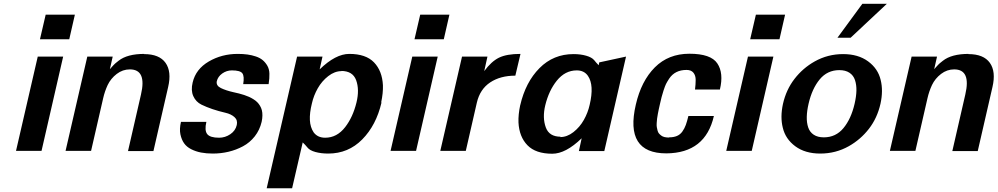

<svg xmlns="http://www.w3.org/2000/svg" viewBox="-20 -800 5289 1018"><path d="M347.2 -591.8H191.9L222.2 -722.2H377ZM200.2 0H64.9L180.2 -500H314.9Z M745.6 -514.2 743.7 -513.2Q824.7 -513.2 857.7 -466.8Q890.6 -420.4 871.6 -338.9L793.5 1H658.7L727.5 -298.8Q758.8 -432.1 668.5 -432.1Q630.4 -432.1 598.9 -408Q567.4 -383.8 550.8 -349.1Q535.2 -315.4 526.9 -278.8L462.9 0H327.6L442.9 -500H577.6L562.5 -433.1Q565.9 -437 571.8 -443.6Q577.6 -450.2 579.3 -451.9Q581.1 -453.6 584.5 -457.3Q587.9 -460.9 590.8 -463.4Q593.8 -465.8 597.9 -469.2Q602.1 -472.7 608.9 -478Q654.8 -514.2 745.6 -514.2Z M1209.5 -426.8Q1181.6 -426.8 1158.4 -410.4Q1135.3 -394 1129.4 -369.1Q1125 -345.7 1151.4 -333Q1178.7 -319.8 1218.3 -311Q1233.9 -307.6 1246.8 -304.4Q1259.8 -301.3 1274.4 -296.4Q1289.1 -291.5 1300.5 -286.4Q1312 -281.2 1323.7 -273.9Q1335.4 -266.6 1343.8 -258.3Q1352.1 -250 1358.6 -239Q1365.2 -228 1368.4 -215.6Q1371.6 -203.1 1371.3 -187.3Q1371.1 -171.4 1367.2 -153.8Q1356.9 -110.4 1330.8 -77.1Q1304.7 -43.9 1268.3 -24.4Q1231.9 -4.9 1191.7 4.6Q1151.4 14.2 1108.4 14.2Q1074.2 14.2 1046.1 8.8Q1018.1 3.4 993.9 -8.8Q969.7 -21 956.1 -40.3Q942.4 -59.6 936.5 -87.9Q930.7 -116.2 939.5 -153.8H1074.2Q1063.5 -108.4 1078.6 -89.1Q1093.8 -69.8 1141.6 -69.8Q1173.8 -69.8 1201.2 -88.4Q1228.5 -106.9 1235.4 -137.2Q1241.2 -163.1 1223.1 -179.2Q1205.1 -195.3 1175.3 -202.1Q1101.6 -219.2 1048.3 -245.1Q1018.6 -259.8 1004.9 -290.3Q991.2 -320.8 1001.5 -362.8Q1018.1 -433.6 1086.9 -473.9Q1155.8 -514.2 1240.2 -514.2Q1269 -514.2 1292.2 -511Q1315.4 -507.8 1336.9 -500.5Q1358.4 -493.2 1372.8 -481.2Q1387.2 -469.2 1397.5 -451.4Q1407.7 -433.6 1408.4 -409.7Q1409.2 -385.7 1404.3 -354H1269.5Q1276.4 -396 1264.9 -411.4Q1253.4 -426.8 1209.5 -426.8Z M2001 -256.8H2002.9Q1974.6 -135.7 1900.6 -60.8Q1826.7 14.2 1720.2 14.2Q1682.6 14.2 1652.3 5.9Q1622.1 -2.4 1609.9 -18.1Q1598.1 -32.7 1585 -44.9L1528.8 198.2H1394L1555.2 -500H1689.9L1674.8 -432.1Q1759.3 -514.2 1832 -514.2Q1919.9 -514.2 1963.1 -469.2Q2006.3 -424.3 2010.3 -348.1Q2011.7 -307.1 2001 -256.8ZM1789.1 -423.8 1791 -422.9Q1754.4 -422.9 1720.5 -396.5Q1686.5 -370.1 1664.8 -331.8Q1643.1 -293.5 1633.8 -252Q1621.1 -201.2 1623 -163.1Q1625 -125 1643.1 -98.1Q1664.1 -69.8 1704.1 -69.8Q1766.6 -69.8 1810.1 -126Q1851.1 -178.7 1870.1 -256.8Q1886.7 -324.7 1868.2 -375Q1850.1 -423.8 1789.1 -423.8Z M2333 -591.8H2177.7L2208 -722.2H2362.8ZM2186 0H2050.8L2166 -500H2300.8Z M2712.4 -398.9Q2632.8 -398.9 2578.9 -363Q2524.9 -327.1 2508.3 -255.9L2449.7 0H2314.5L2429.7 -500H2564.5L2547.4 -422.9Q2585 -474.1 2625.5 -494.1Q2666.5 -514.2 2739.7 -514.2Z M2738.3 -243.2V-242.2Q2766.6 -364.3 2840.3 -438.7Q2914.1 -513.2 3021 -513.2Q3058.1 -513.2 3087.9 -504.6Q3117.7 -496.1 3130.4 -481Q3140.6 -467.8 3154.3 -454.1L3157.2 -469.2L3299.3 -500L3184.1 1H3049.3L3064 -66.9Q2979.5 15.1 2908.2 15.1Q2820.3 15.1 2776.6 -29.8Q2732.9 -74.7 2729 -150.9Q2727.5 -192.9 2738.3 -243.2ZM2952.1 -75.2 2950.2 -73.2Q2986.8 -73.2 3020.5 -99.6Q3054.2 -126 3075.7 -164.3Q3097.2 -202.6 3106.4 -244.1Q3131.3 -348.6 3097.2 -397.9Q3077.1 -426.8 3038.1 -426.8Q2976.1 -426.8 2932.1 -372.1Q2890.1 -319.8 2871.1 -242.2Q2855 -175.8 2874 -124Q2892.1 -75.2 2952.1 -75.2Z M3526.9 -70.8 3527.8 -71.8Q3551.8 -71.8 3569.1 -79.1Q3586.4 -86.4 3597.9 -102.5Q3609.4 -118.7 3616.2 -137.5Q3623 -156.2 3629.9 -185.1H3765.1Q3720.2 11.7 3513.2 13.2Q3291 13.2 3351.1 -245.1Q3379.9 -370.6 3452.1 -442.9Q3524.4 -515.1 3635.3 -515.1Q3749 -515.1 3783.2 -463.9Q3817.9 -412.6 3796.9 -325.2H3665Q3668.5 -353.5 3668.5 -376.7Q3668.5 -399.9 3656.5 -414.6Q3644.5 -429.2 3620.1 -429.2Q3558.6 -429.2 3527.8 -382.8Q3515.6 -363.8 3511 -354.2Q3506.3 -344.7 3498 -319.8Q3491.7 -299.8 3487.8 -285.2L3479 -248Q3475.1 -231 3473.1 -221.7Q3471.2 -212.4 3468 -196.3Q3464.8 -180.2 3463.9 -170.9Q3462.9 -161.6 3461.9 -147.9Q3460.9 -134.3 3462.4 -126.2Q3463.9 -118.2 3466.3 -108.2Q3468.8 -98.1 3473.9 -92.3Q3479 -86.4 3486.1 -81.1Q3493.2 -75.7 3503.4 -73.2Q3513.7 -70.8 3526.9 -70.8Z M4112.8 -591.8H3957.5L3987.8 -722.2H4142.6ZM3965.8 0H3830.6L3945.8 -500H4080.6Z M4682.1 -779.8 4490.2 -600.1H4420.4L4552.2 -779.8ZM4648.4 -250Q4631.3 -174.3 4587.2 -117.2Q4543 -60.1 4480.5 -24.9Q4411.1 14.2 4329.1 14.2Q4249 14.2 4196.8 -24.4Q4144.5 -63 4130.4 -123Q4116.2 -179.7 4131.3 -249Q4148.4 -324.7 4192.6 -381.8Q4236.8 -439 4299.3 -474.1Q4368.7 -513.2 4450.2 -513.2Q4530.3 -513.2 4582.8 -474.6Q4635.3 -436 4649.4 -376Q4663.6 -319.3 4648.4 -250ZM4348.1 -71.8Q4411.6 -71.8 4452.1 -120.8Q4492.7 -169.9 4511.2 -250Q4520 -288.1 4520.8 -319.3Q4521.5 -350.6 4513.2 -375.5Q4504.9 -400.4 4483.9 -414.3Q4462.9 -428.2 4430.2 -428.2Q4366.7 -428.2 4326.2 -379.2Q4285.6 -330.1 4267.1 -250Q4258.3 -211.9 4257.6 -180.7Q4256.8 -149.4 4265.1 -124.5Q4273.4 -99.6 4294.4 -85.7Q4315.4 -71.8 4348.1 -71.8Z M5116.2 -514.2 5114.3 -513.2Q5195.3 -513.2 5228.3 -466.8Q5261.2 -420.4 5242.2 -338.9L5164.1 1H5029.3L5098.1 -298.8Q5129.4 -432.1 5039.1 -432.1Q5001 -432.1 4969.5 -408Q4938 -383.8 4921.4 -349.1Q4905.8 -315.4 4897.5 -278.8L4833.5 0H4698.2L4813.5 -500H4948.2L4933.1 -433.1Q4936.5 -437 4942.4 -443.6Q4948.2 -450.2 4950 -451.9Q4951.7 -453.6 4955.1 -457.3Q4958.5 -460.9 4961.4 -463.4Q4964.4 -465.8 4968.5 -469.2Q4972.7 -472.7 4979.5 -478Q5025.4 -514.2 5116.2 -514.2Z"/></svg>

Font: Perun
Style: Bold Italic
Weight: 700
Italic angle: -12°
Foundry: Copyright (c) Stefan Peev, Context Ltd, 2016
Version: Version 001.000